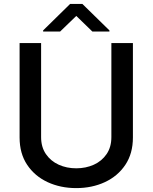

<svg xmlns="http://www.w3.org/2000/svg" viewBox="-20 -947 778 979"><path d="M547.9 -727.3H657.7V-246.1Q657.7 -164.1 619 -106.4Q580.3 -48.7 514.7 -18.3Q449.2 12.1 368.6 12.1Q288.4 12.1 222.8 -18.3Q157.3 -48.7 118.6 -106.4Q79.9 -164.1 79.9 -246.1V-727.3H189.6V-247.9Q189.6 -197.1 214.1 -161.4Q238.6 -125.7 279.3 -107.2Q320 -88.8 368.6 -88.8Q417.6 -88.8 458.5 -107.2Q499.3 -125.7 523.6 -161.4Q547.9 -197.1 547.9 -247.9ZM286.6 -786.2 369 -865.8 451 -786.2H538V-791.9L400.2 -926.8H337.4L199.9 -791.9V-786.2Z"/></svg>

Font: Inter UI Medium
Style: Regular
Weight: 500
Designer: Rasmus Andersson
Foundry: rsms
Version: 3.2;8d6f07862